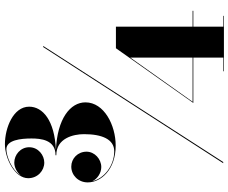

<svg xmlns="http://www.w3.org/2000/svg" viewBox="-96 -754 952 800"><g transform="rotate(-90 380.0 -354.0)"><path d="M353.5 -474C353.5 -537 285.5 -591.5 155 -597C278.5 -602.5 335.5 -652 335.5 -708.5C335.5 -775 246.5 -809.5 179.5 -809.5C118.5 -809.5 37.5 -768 37.5 -712.5C37.5 -673 69 -645.5 102.5 -645.5C132.5 -645.5 166.5 -669.5 166.5 -708.5C166.5 -744.5 135 -770.5 102.5 -770.5C82.5 -770.5 61.5 -759.5 49 -743C71 -782 131 -803.5 158 -803.5C196.5 -803.5 203 -743.5 203 -699C203 -660.5 198 -598.5 133 -598.5V-595.5C204 -595.5 221 -524.5 221 -480C221 -405.5 200 -354 149.5 -354C90.5 -354 36.5 -395.5 25 -445C35 -424 59 -408 84 -408C117 -408 148 -435.5 148 -469.5C148 -506 119.5 -533 86 -533C50 -533 20 -504 20 -464.5C20 -409 73.5 -348 173.5 -348C258 -348 353.5 -396 353.5 -474ZM584 -650 100 100H105L588.5 -650ZM714 100.5H669V-24.5H735V-27.5H669V-347H579L351 -24.5H540V100.5H483V103H714ZM356 -27.5 540 -287V-27.5Z"/></g></svg>

Font: Bodoni* 36pt Fatface
Style: Regular
Weight: 900
Version: Version 2.3